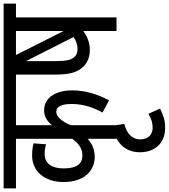

<svg xmlns="http://www.w3.org/2000/svg" viewBox="44 -706 930 1058"><g transform="rotate(-90 509.0 -177.0)"><path d="M583 -554V-622H0V-554H273V-243C244 -205 218 -188 181 -188C140 -188 110 -213 110 -291C110 -360 139 -396 190 -396C210 -396 228 -393 243 -388L248 -457C232 -462 208 -465 181 -465C95 -465 35 -398 35 -292C35 -178 97 -120 174 -120C216 -120 247 -136 273 -159V0H348V-252C369 -302 396 -332 421 -332C452 -332 465 -301 465 -246C465 -185 446 -127 418 -77L485 -41C519 -104 540 -172 540 -244C540 -344 493 -399 431 -399C399 -399 374 -387 348 -355V-554Z M440 240 411 176C385 190 365 199 332 199C302 199 270 180 270 131C270 84 306 55 355 43L345 -24C253 -7 199 47 199 129C199 210 248 268 333 268C379 268 407 256 440 240Z M1018 -622H571V-554H627V-337C627 -261 638 -224 662 -193C682 -168 712 -147 762 -147C808 -147 841 -164 867 -183V0H942V-554H1018ZM867 -554V-292L735 -554ZM721 -235C708 -252 701 -275 701 -347V-499L834 -237C816 -224 795 -215 767 -215C746 -215 731 -222 721 -235Z"/></g></svg>

Font: Noto Sans Devanagari UI ExtraCondensed
Style: Regular
Weight: 400
Width: 2
Designer: Jelle Bosma - Monotype Design Team
Foundry: Monotype Imaging Inc.
Version: Version 2.003